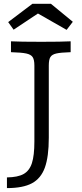

<svg xmlns="http://www.w3.org/2000/svg" viewBox="-20 -786 428 999"><path d="M158.9 -50V-445.2Q158.9 -475 150 -488.7Q141.1 -502.4 116.5 -507.7Q91.9 -512.9 37.1 -514.5V-571Q83.1 -568.5 195.2 -568.5Q300.8 -568.5 347.6 -571V-514.5Q296 -512.9 273 -507.7Q250 -502.4 241.9 -488.7Q233.9 -475 233.9 -445.2V-69.4Q233.9 29.8 213.3 86.3Q192.7 142.7 146 167.7Q99.2 192.7 16.1 192.7V137.1Q72.6 136.3 102.8 119.4Q133.1 102.4 146 62.9Q158.9 23.4 158.9 -50ZM22.6 -671 148.4 -766.1H245.2L358.9 -672.6L326.6 -630.6L148.4 -732.3H202.4L50.8 -631.5Z"/></svg>

Font: Playfair Micro SmCond SmLight
Style: Regular
Weight: 360
Width: 4
Designer: Claus Eggers Sørensen
Foundry: Claus Eggers Sørensen
Version: Version 2.100;Glyphs 3.2 (3219)